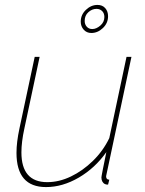

<svg xmlns="http://www.w3.org/2000/svg" viewBox="-20 -750 591 780"><path d="M167 10Q47 10 47 -129Q47 -151 50 -175.5Q53 -200 59 -228L121 -519H141L79 -228Q67 -173 67 -131Q67 -10 172 -10Q220 -10 268 -33Q316 -56 357.5 -96.5Q399 -137 424 -189L494 -519H514L418 -67Q416 -56 413.5 -46Q411 -36 411 -34Q411 -20 424 -20L419 0Q415 0 412 -0.5Q409 -1 407 -2Q400 -5 396 -12Q392 -19 392 -29Q392 -31 393 -36.5Q394 -42 398 -63Q402 -84 412 -132Q366 -67 300 -28.5Q234 10 167 10ZM308 -662Q308 -690 329 -710Q350 -730 376 -730Q396 -730 407.5 -717Q419 -704 419 -684Q419 -656 398 -636Q377 -616 351 -616Q332 -616 320 -629.5Q308 -643 308 -662ZM372 -714Q354 -714 339 -700.5Q324 -687 324 -665Q324 -651 332.5 -641.5Q341 -632 355 -632Q371 -632 387.5 -646Q404 -660 404 -681Q404 -696 395 -705Q386 -714 372 -714Z"/></svg>

Font: Raleway Thin Thin
Style: Italic
Weight: 250
Italic angle: -12°
Version: Version 4.026